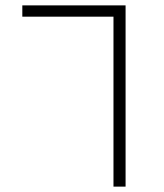

<svg xmlns="http://www.w3.org/2000/svg" viewBox="-20 -694 611 714"><path d="M402 -632H63V-674H447V0H402Z"/></svg>

Font: Noto Kufi Arabic ExtraLight
Style: Regular
Weight: 200
Designer: Monotype Design Team, David Williams, Khaled Hosny
Foundry: Google LLC
Version: Version 2.109; ttfautohint (v1.8.4.7-5d5b)